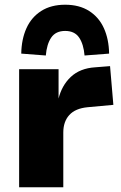

<svg xmlns="http://www.w3.org/2000/svg" viewBox="-20 -793 512 813"><path d="M61 0V-500H228V-372H227Q241 -431 280 -467.5Q319 -504 383 -508L446 -513L460 -349L351 -339Q299 -334 273.5 -306Q248 -278 248 -232V0ZM174 -558 70 -566Q71 -627 92 -673.5Q113 -720 154.5 -746.5Q196 -773 256 -773Q316 -773 357.5 -746.5Q399 -720 420 -673.5Q441 -627 442 -566L338 -558Q334 -606 315 -634Q296 -662 256 -662Q216 -662 197 -634Q178 -606 174 -558Z"/></svg>

Font: Nunito Sans 9pt Black
Style: Regular
Weight: 900
Version: Version 3.101;gftools[0.9.27]